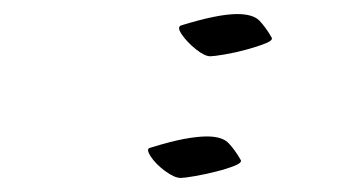

<svg xmlns="http://www.w3.org/2000/svg" viewBox="-20 -266 507 273"><path d="M279 -186Q271 -186 258.5 -196Q246 -206 238.5 -217Q231 -228 238 -230Q290 -246 317 -246Q340 -246 349 -236.5Q358 -227 366 -213Q369 -209 358 -204.5Q347 -200 330.5 -195.5Q314 -191 299 -188.5Q284 -186 279 -186ZM237 -13Q228 -13 214.5 -23Q201 -33 194 -44Q187 -55 194 -56Q223 -65 242 -68.5Q261 -72 274 -72Q296 -72 305 -62.5Q314 -53 322 -39Q325 -35 314 -30.5Q303 -26 287 -22Q271 -18 256.5 -15.5Q242 -13 237 -13Z"/></svg>

Font: Grechen Fuemen
Style: Regular
Weight: 400
Designer: Robert E. Leuschke
Foundry: Robert E. Leuschke
Version: Version 1.010; ttfautohint (v1.8.3)